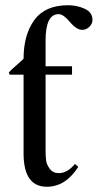

<svg xmlns="http://www.w3.org/2000/svg" viewBox="-20 -703 373 733"><path d="M17 -418 14 -425Q14 -428 26 -439Q38 -450 52.5 -462.5Q67 -475 70 -479Q70 -570 111 -626.5Q152 -683 240 -683Q274 -683 303.5 -669.5Q333 -656 333 -627Q333 -612 321 -600.5Q309 -589 294 -589Q272 -589 247 -619Q222 -649 204 -649Q154 -649 154 -549V-450H255V-418H154V-130Q154 -106 156 -90.5Q158 -75 170 -58.5Q182 -42 205 -42Q237 -42 266 -77L279 -66Q230 10 159 10Q70 10 70 -117V-418Z"/></svg>

Font: STIX Math
Style: Regular
Weight: 400
Designer: MicroPress Inc., with final additions and corrections provided by Coen Hoffman, Elsevier (retired)
Version: Version 1.1.1